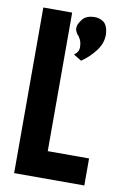

<svg xmlns="http://www.w3.org/2000/svg" viewBox="-77 -695 471 741"><g transform="rotate(10 158.5 -324.5)"><path d="M32 0V-649H145V-106H307V0ZM211 -472 180 -491Q198 -503 198 -522Q198 -545 188 -559L183 -567V-566Q176 -573 172 -585Q171 -587 171 -590Q171 -593 171 -595Q171 -608 186 -627.5Q201 -647 235 -647Q254 -647 269 -636Q284 -625 287 -598L288 -587Q288 -554 266 -524.5Q244 -495 211 -472Z"/></g></svg>

Font: New Amsterdam
Style: Regular
Weight: 400
Designer: Vladimir Nikolic
Foundry: Vladimir Nikolic
Version: Version 1.000; ttfautohint (v1.8.4.7-5d5b)